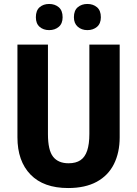

<svg xmlns="http://www.w3.org/2000/svg" viewBox="-20 -939 691 969"><path d="M584 -246Q584 -169 555 -111Q526 -53 468 -21.5Q410 10 324 10Q200 10 134 -58Q68 -126 68 -246V-714H222V-262Q222 -181 248 -148Q274 -115 326 -115Q363 -115 386 -130.5Q409 -146 420 -179Q431 -212 431 -263V-714H584ZM161 -852Q161 -886 180 -902.5Q199 -919 228 -919Q257 -919 276.5 -902.5Q296 -886 296 -852Q296 -820 276.5 -803.5Q257 -787 228 -787Q199 -787 180 -803.5Q161 -820 161 -852ZM353 -852Q353 -886 372.5 -902.5Q392 -919 421 -919Q450 -919 469.5 -902.5Q489 -886 489 -852Q489 -820 469.5 -803.5Q450 -787 421 -787Q392 -787 372.5 -804Q353 -821 353 -852Z"/></svg>

Font: Noto Sans Display SemiCondensed
Style: Regular
Weight: 400
Width: 4
Version: Version 2.003